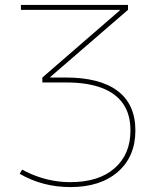

<svg xmlns="http://www.w3.org/2000/svg" viewBox="-20 -750 660 780"><path d="M266 10Q153 10 60 -44L70 -61Q99 -45 131 -33.5Q163 -22 197 -16Q231 -10 266 -10Q381 -10 445.5 -66.5Q510 -123 510 -220Q510 -285 480.5 -328Q451 -371 393 -393Q335 -415 248 -415H152V-435L467 -708V-710H65V-730H500V-710L184 -437V-435H248Q386 -435 458 -380.5Q530 -326 530 -220Q530 -114 459 -52Q388 10 266 10Z"/></svg>

Font: M PLUS 1 Thin Thin
Style: Regular
Weight: 250
Version: Version 1.001